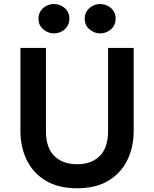

<svg xmlns="http://www.w3.org/2000/svg" viewBox="-20 -944 785 978"><path d="M372.5 15Q277.5 15 213.2 -23.5Q149 -62 116.5 -128.2Q84 -194.5 84 -278V-700H214V-276.5Q214 -191.5 256.5 -149.5Q299 -107.5 372.5 -107.5Q446 -107.5 488.2 -149.5Q530.5 -191.5 530.5 -276.5V-700H661V-278Q661 -194.5 628.5 -128.2Q596 -62 532 -23.5Q468 15 372.5 15ZM255 -774Q224 -774 200 -794.8Q176 -815.5 176 -849Q176 -871.5 187 -888.2Q198 -905 216.2 -914.2Q234.5 -923.5 255 -923.5Q286 -923.5 309.8 -903Q333.5 -882.5 333.5 -849Q333.5 -826.5 322.5 -809.8Q311.5 -793 293.5 -783.5Q275.5 -774 255 -774ZM490.5 -774Q459.5 -774 435.5 -794.8Q411.5 -815.5 411.5 -849Q411.5 -871 422.5 -887.8Q433.5 -904.5 451.5 -914Q469.5 -923.5 490.5 -923.5Q521.5 -923.5 545.2 -903Q569 -882.5 569 -849Q569 -826.5 558 -809.8Q547 -793 529 -783.5Q511 -774 490.5 -774Z"/></svg>

Font: Geologica Roman Medium
Style: Regular
Weight: 500
Designer: Sindre Bremnes, Frode Helland
Foundry: Monokrom Skriftforlag AS
Version: Version 1.010;gftools[0.9.28]